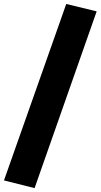

<svg xmlns="http://www.w3.org/2000/svg" viewBox="-30 -841 512 977"><path d="M307.1 -820.8 461.9 -783.2 146 116.2 -9.8 77.1Z"/></svg>

Font: Fira Sans Compressed Heavy
Style: Italic
Weight: 900
Width: 3
Italic angle: -8°
Designer: Carrois Corporate & Edenspiekermann AG
Foundry: Carrois Corporate GbR & Edenspiekermann AG
Version: Version 4.203;PS 004.203;hotconv 1.0.88;makeotf.lib2.5.64775